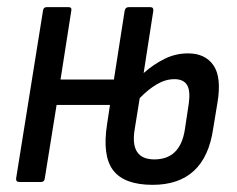

<svg xmlns="http://www.w3.org/2000/svg" viewBox="-20 -508 663 536"><path d="M34 0Q24 0 25 -10L100 -478Q101 -488 110 -488H172Q181 -488 179 -478L149 -286H298L328 -478Q330 -488 339 -488H400Q409 -488 408 -478L381 -304Q408 -328 439 -343.5Q470 -359 505 -359Q553 -359 576 -325.5Q599 -292 587 -221L575 -148Q552 8 406 8Q327 8 296 -32.5Q265 -73 279 -162L287 -215H138L105 -10Q104 0 95 0ZM356 -147Q342 -63 411 -63Q483 -63 496 -146L507 -219Q512 -255 502 -271Q492 -287 467 -287Q442 -287 417.5 -272.5Q393 -258 370 -234Z"/></svg>

Font: Sofia Sans Condensed Medium
Style: Italic
Weight: 500
Italic angle: -9°
Designer: Botio Nikoltchev, Ani Petrova
Foundry: lettersoup
Version: Version 4.101; ttfautohint (v1.8.4.7-5d5b)